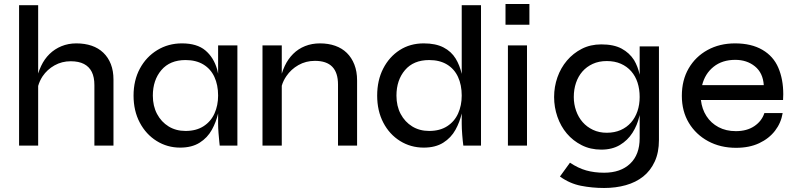

<svg xmlns="http://www.w3.org/2000/svg" viewBox="-20 -725 3957 956"><path d="M450 0V-301Q450 -341 437 -367Q424 -393 398 -406.5Q372 -420 332 -420Q288 -420 251.5 -399.5Q215 -379 192 -345Q177 -322 170 -297V0H75V-699H170V-359Q176 -378 185 -397Q201 -431 226.5 -456Q252 -481 286 -495Q320 -509 360 -509Q402 -509 436 -497.5Q470 -486 494.5 -462.5Q519 -439 532 -405.5Q545 -372 545 -329V0Z M877 10Q813 10 760 -23Q707 -56 676 -114.5Q645 -173 645 -249Q645 -325 676.5 -383.5Q708 -442 763 -475.5Q818 -509 886 -509Q961 -509 1002.5 -474Q1044 -439 1061 -380Q1064 -369 1066 -358V-499H1162V0H1074Q1074 0 1072 -18.5Q1070 -37 1068 -63Q1066 -89 1066 -109V-160Q1056 -117 1035 -79Q1013 -39 974 -14.5Q935 10 877 10ZM904 -73Q957 -73 993.5 -96.5Q1030 -120 1048 -160Q1066 -200 1066 -249Q1066 -302 1047.5 -342Q1029 -382 992.5 -404Q956 -426 904 -426Q826 -426 783.5 -376Q741 -326 741 -249Q741 -197 762 -157.5Q783 -118 819.5 -95.5Q856 -73 904 -73Z M1287 -499H1383V-358Q1389 -378 1398 -397Q1414 -431 1439.5 -456.5Q1465 -482 1499 -495.5Q1533 -509 1573 -509Q1615 -509 1649 -497Q1683 -485 1707 -461.5Q1731 -438 1744.5 -403.5Q1758 -369 1758 -325V0H1663V-304Q1663 -363 1634.5 -392.5Q1606 -422 1548 -422Q1503 -422 1466 -401Q1429 -380 1406 -346Q1390 -323 1383 -298V0H1287Z M2090 10Q2025 10 1972 -23Q1919 -56 1888.5 -114.5Q1858 -173 1858 -249Q1858 -325 1888 -383.5Q1918 -442 1970 -475.5Q2022 -509 2090 -509Q2149 -509 2188 -489Q2227 -469 2249 -433Q2269 -400 2279 -357V-699H2375V0H2287Q2284 -22 2281.5 -54Q2279 -86 2279 -109V-160Q2269 -117 2248 -79Q2226 -39 2187 -14.5Q2148 10 2090 10ZM2117 -73Q2170 -73 2206.5 -96.5Q2243 -120 2261 -160Q2279 -200 2279 -249Q2279 -302 2260.5 -342Q2242 -382 2205.5 -404Q2169 -426 2117 -426Q2039 -426 1996.5 -376Q1954 -326 1954 -249Q1954 -197 1975 -157.5Q1996 -118 2032.5 -95.5Q2069 -73 2117 -73Z M2616 -705V-602H2497V-705ZM2509 -499H2604V0H2509Z M2974 -504Q3036 -504 3075 -483Q3114 -462 3137 -426Q3156 -394 3165 -353V-494H3261V-28Q3261 34 3240 79.5Q3219 125 3182.5 154Q3146 183 3096 197Q3046 211 2988 211Q2928 211 2872.5 200Q2817 189 2768 154L2818 85Q2858 112 2898.5 123.5Q2939 135 2988 135Q3070 135 3117.5 90Q3165 45 3165 -37V-153Q3164 -150 3164 -148Q3153 -101 3129 -63.5Q3105 -26 3066.5 -3Q3028 20 2974 20Q2920 20 2876.5 -2Q2833 -24 2802.5 -60Q2772 -96 2755.5 -143.5Q2739 -191 2739 -242Q2739 -293 2755.5 -340Q2772 -387 2803 -423.5Q2834 -460 2877 -482Q2920 -504 2974 -504ZM3001 -64Q3040 -64 3070.5 -77.5Q3101 -91 3122 -115Q3143 -139 3154 -171.5Q3165 -204 3165 -242Q3165 -281 3154.5 -313.5Q3144 -346 3123 -370Q3102 -394 3071.5 -407.5Q3041 -421 3001 -421Q2962 -421 2931.5 -407Q2901 -393 2880 -369Q2859 -345 2848 -312.5Q2837 -280 2837 -242Q2837 -206 2848.5 -173.5Q2860 -141 2881 -117Q2902 -93 2932.5 -78.5Q2963 -64 3001 -64Z M3786 -162H3877Q3869 -113 3839 -74Q3809 -35 3760 -12Q3711 11 3645 11Q3567 11 3506 -22Q3445 -55 3410 -113Q3375 -171 3375 -248Q3375 -326 3409 -384.5Q3443 -443 3503 -476Q3563 -509 3640 -509Q3721 -509 3776 -477Q3831 -445 3855.5 -387.5Q3880 -330 3880 -256Q3880 -242 3879 -227H3470Q3475 -182 3497.5 -147Q3520 -112 3557.5 -92Q3595 -72 3644 -72Q3699 -72 3736 -97Q3773 -122 3786 -162ZM3641 -427Q3576 -427 3533 -392.5Q3490 -358 3476 -301H3783Q3779 -362 3739 -394.5Q3699 -427 3641 -427Z"/></svg>

Font: Syne Med Modified
Style: Regular
Weight: 500
Designer: Lucas Descroix
Foundry: Bonjour Monde
Version: Version 2.200